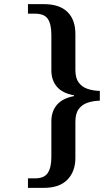

<svg xmlns="http://www.w3.org/2000/svg" viewBox="-20 -780 528 927"><path d="M115 127V81H150Q194 81 211 54.5Q228 28 228 -22V-194Q228 -242 254.5 -273.5Q281 -305 337 -316V-320Q281 -330 254.5 -361.5Q228 -393 228 -440V-612Q228 -663 211 -688.5Q194 -714 149 -714H115V-760H192Q267 -760 305.5 -722.5Q344 -685 344 -616V-442Q344 -403 360 -381.5Q376 -360 402.5 -351Q429 -342 462 -341V-294Q429 -293 402.5 -284Q376 -275 360 -253.5Q344 -232 344 -191V-18Q344 48 305.5 87.5Q267 127 192 127Z"/></svg>

Font: Noto Serif Khojki SemiBold
Style: Regular
Weight: 600
Version: Version 2.003